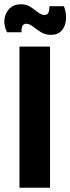

<svg xmlns="http://www.w3.org/2000/svg" viewBox="-26 -878 329 898"><path d="M65 0V-660H208V0ZM212 -715Q185 -715 164 -728.5Q143 -742 127 -754.5Q111 -767 97 -767Q82 -767 77.5 -753.5Q73 -740 75 -727H7Q-9 -759 -5 -789Q-1 -819 19 -838.5Q39 -858 72 -858Q98 -858 117 -845.5Q136 -833 151.5 -820.5Q167 -808 182 -808Q197 -808 201.5 -821Q206 -834 205 -849H273Q285 -817 282.5 -786Q280 -755 262.5 -735Q245 -715 212 -715Z"/></svg>

Font: Bricolage Grotesque SemiCondensed
Style: Bold
Weight: 700
Width: 4
Designer: Mathieu Triay
Foundry: Atelier Triay
Version: Version 1.001;gftools[0.9.33.dev8+g029e19f]